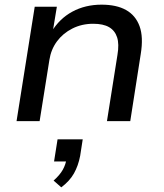

<svg xmlns="http://www.w3.org/2000/svg" viewBox="-20 -520 705 824"><path d="M51 0 129 -491H224L206 -382H200Q235 -440 290.5 -470Q346 -500 416 -500Q480 -500 521 -477Q562 -454 579 -407.5Q596 -361 584 -288L539 0H439L484 -284Q492 -331 482.5 -360Q473 -389 448 -403.5Q423 -418 380 -418Q331 -418 290.5 -397.5Q250 -377 224.5 -342.5Q199 -308 192 -263L150 0ZM243 284 210 255Q237 231 249.5 208.5Q262 186 266 160L284 173H212L227 78H335L324 149Q316 191 297.5 224Q279 257 243 284Z"/></svg>

Font: Nunito Sans 10pt SemiExpanded Medium
Style: Italic
Weight: 500
Width: 6
Italic angle: -9°
Designer: Vernon Adams
Foundry: Vernon Adams
Version: Version 3.101;gftools[0.9.27]